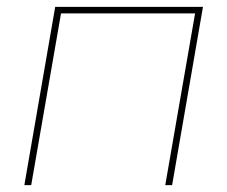

<svg xmlns="http://www.w3.org/2000/svg" viewBox="-20 -540 663 560"><path d="M141 -520H572L482 0H462L549 -501H158L71 0H51Z"/></svg>

Font: Fixel Italic Variable 20240409 Display Thin
Style: Italic
Weight: 100
Italic angle: -10°
Designer: AlfaBravo + MacPaw
Foundry: Kyrylo Tkachov, Marchela Mozhyna, Serhii Makarenko, Maria Weinstein, Zakhar Kryvoshyya
Version: Version 1.211;Glyphs 3.2 (3225)